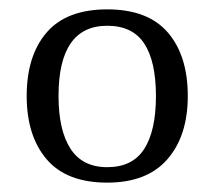

<svg xmlns="http://www.w3.org/2000/svg" viewBox="-20 -700 459 410"><path d="M209 -310Q122 -310 79.5 -360Q37 -410 37 -495Q37 -581 79.5 -630.5Q122 -680 209 -680Q296 -680 338.5 -630.5Q381 -581 381 -495Q381 -410 337.5 -360Q294 -310 209 -310ZM209 -343Q263 -343 288 -382Q313 -421 313 -495Q313 -569 288 -607Q263 -645 209 -645Q105 -645 105 -495Q105 -422 130.5 -382.5Q156 -343 209 -343Z"/></svg>

Font: Arsenal SC
Style: Regular
Weight: 400
Designer: Andrij Shevchenko
Foundry: Stairsfor
Version: Version 2.001; ttfautohint (v1.8.4.7-5d5b)